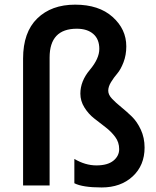

<svg xmlns="http://www.w3.org/2000/svg" viewBox="-20 -785 683 841"><path d="M81.1 27.3V-528.3Q81.1 -643.6 143.1 -704.1Q205.1 -764.6 309.1 -764.6Q413.1 -764.6 473.1 -710.9Q533.2 -657.2 533.2 -582Q533.2 -543.9 521 -512.2Q508.8 -480.5 493.7 -462.9Q478.5 -445.3 466.3 -425.3Q454.1 -405.3 454.1 -387.7Q454.1 -370.1 470.7 -352.5Q487.3 -335 510.3 -316.4Q533.2 -297.9 556.6 -275.4Q580.1 -252.9 596.7 -217.3Q613.3 -181.6 613.3 -138.7Q613.3 -60.5 561 -12.2Q508.8 36.1 425.3 36.1Q341.8 36.1 305.7 17.6V-88.9Q353.5 -60.5 402.3 -60.5Q451.2 -60.5 476.6 -81.1Q502 -101.6 502 -131.8Q502 -162.1 484.4 -185.5Q466.8 -209 441.9 -228Q417 -247.1 392.1 -266.6Q367.2 -286.1 349.6 -314.5Q332 -342.8 332 -375Q332 -429.7 373.5 -479Q415 -528.3 415 -570.8Q415 -613.3 388.7 -636.2Q362.3 -659.2 316.4 -659.2Q197.3 -659.2 197.3 -533.2V27.3Z"/></svg>

Font: GenEi M Gothic v2 Medium
Style: Regular
Weight: 500
Version: Version 2.0